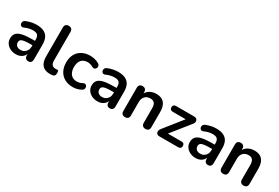

<svg xmlns="http://www.w3.org/2000/svg" viewBox="64 -1708 3935 2712"><g transform="rotate(30 2031.5 -351.5)"><path d="M226 10Q173 10 131.5 -10.5Q90 -31 66.5 -66Q43 -101 43 -145Q43 -199 71 -230.5Q99 -262 162 -276Q225 -290 331 -290H381V-218H332Q270 -218 233 -212Q196 -206 180.5 -191.5Q165 -177 165 -151Q165 -118 188 -97Q211 -76 252 -76Q285 -76 310.5 -91.5Q336 -107 351 -134Q366 -161 366 -196V-311Q366 -361 344 -383Q322 -405 270 -405Q241 -405 207.5 -398Q174 -391 137 -374Q118 -365 103.5 -369Q89 -373 81 -385.5Q73 -398 73 -413Q73 -428 81 -442.5Q89 -457 108 -464Q154 -483 196.5 -491Q239 -499 274 -499Q346 -499 392.5 -477Q439 -455 462 -410.5Q485 -366 485 -296V-56Q485 -25 470 -8.5Q455 8 427 8Q399 8 383.5 -8.5Q368 -25 368 -56V-104H376Q369 -69 348.5 -43.5Q328 -18 297 -4Q266 10 226 10Z M779 10Q696 10 654 -37.5Q612 -85 612 -177V-650Q612 -681 628 -697Q644 -713 674 -713Q704 -713 720.5 -697Q737 -681 737 -650V-183Q737 -137 756.5 -115Q776 -93 812 -93Q820 -93 827 -93.5Q834 -94 841 -95Q855 -97 860 -87.5Q865 -78 865 -49Q865 -24 855 -10Q845 4 822 7Q812 8 801 9Q790 10 779 10Z M1152 10Q1075 10 1018 -21.5Q961 -53 930 -111Q899 -169 899 -247Q899 -306 916.5 -352.5Q934 -399 967 -431.5Q1000 -464 1047 -481.5Q1094 -499 1152 -499Q1185 -499 1223.5 -490Q1262 -481 1296 -460Q1312 -450 1317 -436Q1322 -422 1319 -407.5Q1316 -393 1306.5 -382.5Q1297 -372 1283 -369.5Q1269 -367 1252 -376Q1230 -389 1207 -395.5Q1184 -402 1163 -402Q1130 -402 1105 -391.5Q1080 -381 1062.5 -361.5Q1045 -342 1036 -313Q1027 -284 1027 -246Q1027 -172 1062.5 -129.5Q1098 -87 1163 -87Q1184 -87 1206.5 -93Q1229 -99 1252 -112Q1269 -121 1282.5 -118Q1296 -115 1305 -104.5Q1314 -94 1316 -79.5Q1318 -65 1312.5 -51Q1307 -37 1292 -28Q1259 -8 1222 1Q1185 10 1152 10Z M1556 10Q1503 10 1461.5 -10.5Q1420 -31 1396.5 -66Q1373 -101 1373 -145Q1373 -199 1401 -230.5Q1429 -262 1492 -276Q1555 -290 1661 -290H1711V-218H1662Q1600 -218 1563 -212Q1526 -206 1510.5 -191.5Q1495 -177 1495 -151Q1495 -118 1518 -97Q1541 -76 1582 -76Q1615 -76 1640.5 -91.5Q1666 -107 1681 -134Q1696 -161 1696 -196V-311Q1696 -361 1674 -383Q1652 -405 1600 -405Q1571 -405 1537.5 -398Q1504 -391 1467 -374Q1448 -365 1433.5 -369Q1419 -373 1411 -385.5Q1403 -398 1403 -413Q1403 -428 1411 -442.5Q1419 -457 1438 -464Q1484 -483 1526.5 -491Q1569 -499 1604 -499Q1676 -499 1722.5 -477Q1769 -455 1792 -410.5Q1815 -366 1815 -296V-56Q1815 -25 1800 -8.5Q1785 8 1757 8Q1729 8 1713.5 -8.5Q1698 -25 1698 -56V-104H1706Q1699 -69 1678.5 -43.5Q1658 -18 1627 -4Q1596 10 1556 10Z M2004 8Q1974 8 1958 -8.5Q1942 -25 1942 -56V-434Q1942 -465 1958 -481Q1974 -497 2003 -497Q2032 -497 2048 -481Q2064 -465 2064 -434V-366L2053 -391Q2075 -444 2121.5 -471.5Q2168 -499 2227 -499Q2286 -499 2324 -477Q2362 -455 2381 -410.5Q2400 -366 2400 -298V-56Q2400 -25 2384 -8.5Q2368 8 2338 8Q2308 8 2291.5 -8.5Q2275 -25 2275 -56V-292Q2275 -349 2253.5 -375Q2232 -401 2187 -401Q2132 -401 2099.5 -366.5Q2067 -332 2067 -275V-56Q2067 8 2004 8Z M2557 0Q2538 0 2525.5 -9.5Q2513 -19 2509 -34Q2505 -49 2509.5 -66.5Q2514 -84 2528 -100L2787 -425V-395H2551Q2528 -395 2515.5 -407.5Q2503 -420 2503 -442Q2503 -465 2515.5 -477Q2528 -489 2551 -489H2847Q2869 -489 2883 -479.5Q2897 -470 2901.5 -455Q2906 -440 2902 -423Q2898 -406 2884 -391L2620 -61V-94H2870Q2918 -94 2918 -47Q2918 -25 2905.5 -12.5Q2893 0 2870 0Z M3157 10Q3104 10 3062.5 -10.5Q3021 -31 2997.5 -66Q2974 -101 2974 -145Q2974 -199 3002 -230.5Q3030 -262 3093 -276Q3156 -290 3262 -290H3312V-218H3263Q3201 -218 3164 -212Q3127 -206 3111.5 -191.5Q3096 -177 3096 -151Q3096 -118 3119 -97Q3142 -76 3183 -76Q3216 -76 3241.5 -91.5Q3267 -107 3282 -134Q3297 -161 3297 -196V-311Q3297 -361 3275 -383Q3253 -405 3201 -405Q3172 -405 3138.5 -398Q3105 -391 3068 -374Q3049 -365 3034.5 -369Q3020 -373 3012 -385.5Q3004 -398 3004 -413Q3004 -428 3012 -442.5Q3020 -457 3039 -464Q3085 -483 3127.5 -491Q3170 -499 3205 -499Q3277 -499 3323.5 -477Q3370 -455 3393 -410.5Q3416 -366 3416 -296V-56Q3416 -25 3401 -8.5Q3386 8 3358 8Q3330 8 3314.5 -8.5Q3299 -25 3299 -56V-104H3307Q3300 -69 3279.5 -43.5Q3259 -18 3228 -4Q3197 10 3157 10Z M3605 8Q3575 8 3559 -8.5Q3543 -25 3543 -56V-434Q3543 -465 3559 -481Q3575 -497 3604 -497Q3633 -497 3649 -481Q3665 -465 3665 -434V-366L3654 -391Q3676 -444 3722.5 -471.5Q3769 -499 3828 -499Q3887 -499 3925 -477Q3963 -455 3982 -410.5Q4001 -366 4001 -298V-56Q4001 -25 3985 -8.5Q3969 8 3939 8Q3909 8 3892.5 -8.5Q3876 -25 3876 -56V-292Q3876 -349 3854.5 -375Q3833 -401 3788 -401Q3733 -401 3700.5 -366.5Q3668 -332 3668 -275V-56Q3668 8 3605 8Z"/></g></svg>

Font: Nunito ExtraLight
Style: Regular
Weight: 200
Designer: Vernon Adams
Foundry: Vernon Adams
Version: Version 3.602